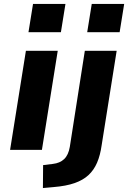

<svg xmlns="http://www.w3.org/2000/svg" viewBox="-20 -758 648 971"><path d="M124 -595 147 -738H311L288 -595ZM31 0 111 -501H272L192 0ZM421 -595 444 -738H608L585 -595ZM197 193 198 77 247 71Q283 67 304.5 46.5Q326 26 333 -15L409 -501H570L494 -23Q487 27 471 64.5Q455 102 427.5 127.5Q400 153 357 168Q314 183 252 188Z"/></svg>

Font: Nunito Sans 8pt ExtraBold
Style: Italic
Weight: 800
Italic angle: -9°
Version: Version 3.101;gftools[0.9.27]